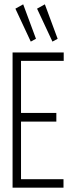

<svg xmlns="http://www.w3.org/2000/svg" viewBox="-20 -866 353 886"><path d="M38 0V-624H274V-585H77V-345H240V-305H77V-39H273V0ZM122 -674 51 -826 87 -846 146 -687ZM222 -674 151 -826 187 -846 246 -687Z"/></svg>

Font: Inconsolata ExtraCondensed Light
Style: Regular
Weight: 300
Width: 2
Monospace: yes
Designer: Raph Levien, Cyreal, Brenton Simpson
Foundry: Raph Levien, Cyreal, Google
Version: Version 3.100; ttfautohint (v1.8.4.7-5d5b)